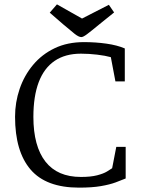

<svg xmlns="http://www.w3.org/2000/svg" viewBox="-20 -851 655 880"><path d="M342 9Q191 9 120 -74Q49 -157 49 -316Q49 -382 70 -443.5Q91 -505 131.5 -553.5Q172 -602 230.5 -630Q289 -658 365 -658Q418 -658 467.5 -651Q517 -644 552 -629V-478H509L488 -589Q463 -596 425.5 -600.5Q388 -605 351 -605Q279 -605 230.5 -572Q182 -539 157.5 -474.5Q133 -410 133 -315Q133 -248 147 -196.5Q161 -145 188.5 -110Q216 -75 256.5 -57.5Q297 -40 351 -40Q396 -40 425 -47.5Q454 -55 470.5 -65Q487 -75 494 -80L513 -178H556V-33Q537 -25 510 -15Q483 -5 442.5 2Q402 9 342 9ZM353 -681Q341 -681 322 -696Q303 -711 269 -740L208 -793L241 -831L356 -766L479 -829L503 -794L436 -740Q396 -707 378.5 -694Q361 -681 353 -681Z"/></svg>

Font: Faustina Light
Style: Regular
Weight: 300
Designer: Alfonso Garcia
Foundry: http://www.omnibus-type.com
Version: Version 1.200